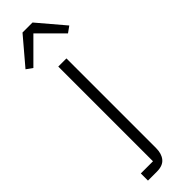

<svg xmlns="http://www.w3.org/2000/svg" viewBox="-352 -752 949 949"><g transform="rotate(-45 122.0 -278.0)"><path d="M8 150H93V-512H150V115Q150 154 131 177Q112 200 70 200H8ZM157 -756 275 -617 243 -594 122 -715 1 -594 -31 -617 87 -756Z"/></g></svg>

Font: IBM Plex Sans Thai Light
Style: Regular
Weight: 300
Designer: Mike Abbink, Paul van der Laan, Pieter van Rosmalen, Ben Mitchell, Mark Frömberg
Foundry: Bold Monday
Version: Version 1.2